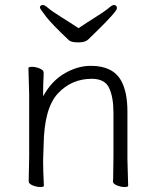

<svg xmlns="http://www.w3.org/2000/svg" viewBox="-20 -744 628 770"><path d="M491 -105 494 1Q494 6 479.5 6Q465 6 449 -0.5Q433 -7 433 -16V-17Q434 -25 434 -44L435 -115V-293Q435 -353 418 -390.5Q401 -428 348 -428Q267 -428 212 -369Q157 -310 155 -162Q154 -129 153 -105V-89Q153 -59 156 1Q156 6 141.5 6Q127 6 111 -0.5Q95 -7 95 -17L97 -115V-364L94 -471Q94 -476 108.5 -476Q123 -476 139 -469.5Q155 -463 155 -453V-439Q153 -411 153 -376V-358L162 -373Q194 -425 244 -452.5Q294 -480 344 -480Q433 -480 466 -420Q491 -375 491 -297ZM155 -439ZM295 -631Q326 -652 363.5 -675.5Q401 -699 415.5 -711.5Q430 -724 436 -724Q449 -724 449 -711Q449 -698 365 -616Q345 -597 333.5 -585.5Q322 -574 294.5 -574Q267 -574 257 -582Q188 -647 165 -677Q142 -707 140 -713Q140 -724 153 -724Q159 -724 173.5 -711.5Q188 -699 226.5 -675Q265 -651 295 -631Z"/></svg>

Font: LXGW WenKai Lite Light
Style: Regular
Weight: 300
Designer: LXGW / Fontworks Inc.
Foundry: LXGW / Fontworks Inc.
Version: Version 1.511; March 25, 2025